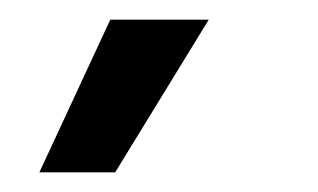

<svg xmlns="http://www.w3.org/2000/svg" viewBox="-20 -772 323 195"><path d="M97 -597H20L92 -752H192Z"/></svg>

Font: Bricolage Grotesque
Style: Regular
Weight: 400
Designer: Mathieu Triay
Foundry: Atelier Triay
Version: Version 1.001;gftools[0.9.33.dev8+g029e19f]